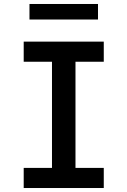

<svg xmlns="http://www.w3.org/2000/svg" viewBox="-20 -944 640 964"><path d="M99 0V-101H241V-634H99V-735H501V-634H359V-101H501V0ZM128 -846V-924H472V-846Z"/></svg>

Font: Iosevka Fixed Extended
Style: Bold
Weight: 700
Width: 7
Monospace: yes
Designer: Belleve Invis
Foundry: Belleve Invis
Version: Version 24.1.1; ttfautohint (v1.8.4)